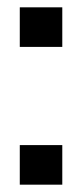

<svg xmlns="http://www.w3.org/2000/svg" viewBox="-20 -504 223 524"><path d="M150 -376H34V-484H150ZM150 0H34V-108H150Z"/></svg>

Font: Gamestation Display
Style: Regular
Weight: 400
Designer: Jonas Hecksher
Foundry: Jonas Hecksher, Playtypeª, e-types AS
Version: Version 1.003